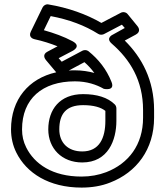

<svg xmlns="http://www.w3.org/2000/svg" viewBox="-20 -816 758 871"><path d="M292 -496 363 -534C380 -519 394 -504 408 -485C383 -492 352 -497 320 -497C311 -497 301 -497 292 -496ZM30 -229C30 -192 38 -156 54 -124C100 -31 202 35 350 35C396 35 440 28 480 12C599 -34 679 -138 679 -282V-317C679 -452 624 -555 546 -632L596 -659C620 -672 609 -691 604 -697L559 -752C553 -760 539 -764 528 -758L440 -712C371 -752 289 -781 199 -796C189 -798 178 -792 173 -782L120 -673C107 -647 131 -639 137 -638C174 -630 208 -619 241 -606L196 -582C170 -569 184 -549 188 -544L235 -488C110 -460 30 -365 30 -229ZM320 -447C374 -447 418 -432 451 -413C451 -413 503 -401 486 -444C463 -502 427 -547 381 -584C373 -590 362 -590 354 -586L260 -536L246 -552L309 -585C309 -585 352 -606 309 -629C270 -650 225 -666 179 -679L210 -743C294 -727 364 -701 426 -662C434 -657 444 -658 451 -661L533 -704L546 -689L492 -659C492 -659 457 -644 487 -618C570 -546 629 -451 629 -317V-282C629 -159 563 -74 462 -35C428 -22 390 -15 350 -15C217 -15 136 -73 99 -147C86 -173 80 -199 80 -229C80 -368 172 -447 320 -447ZM353 -79C471 -79 508 -181 508 -268V-324C508 -331 505 -338 501 -342C469 -374 419 -389 357 -389C251 -389 199 -319 199 -229C199 -143 260 -79 353 -79ZM249 -229C249 -298 279 -339 357 -339C405 -339 438 -329 458 -313V-268C458 -190 431 -129 353 -129C289 -129 249 -168 249 -229Z"/></svg>

Font: Asimov
Style: XWidOu
Weight: 500
Designer: Google
Version: Version 2.000980; 2014